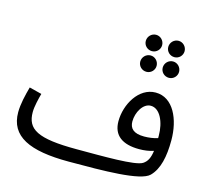

<svg xmlns="http://www.w3.org/2000/svg" viewBox="-118 -965 1218 1123"><g transform="rotate(15 491.5 -403.5)"><path d="M693 -729C720 -729 742 -751 742 -778C742 -805 720 -828 693 -828C665 -828 643 -805 643 -778C643 -751 665 -729 693 -729ZM829 -729C856 -729 878 -751 878 -778C878 -805 856 -828 829 -828C801 -828 779 -805 779 -778C779 -751 801 -729 829 -729ZM693 -604C720 -604 742 -626 742 -653C742 -680 720 -703 693 -703C665 -703 643 -680 643 -653C643 -626 665 -604 693 -604ZM829 -604C856 -604 878 -626 878 -653C878 -680 856 -703 829 -703C801 -703 779 -680 779 -653C779 -626 801 -604 829 -604ZM390 21C602 21 824 20 874 -30C921 -77 938 -155 938 -255C938 -381 885 -501 778 -501C676 -501 610 -385 610 -283C610 -197 667 -156 769 -156C799 -156 829 -160 856 -169C850 -126 838 -101 813 -85C771 -58 579 -61 416 -61C178 -61 112 -101 112 -205C112 -239 125 -290 133 -320L58 -339C44 -289 30 -231 30 -182C30 -36 152 21 390 21ZM689 -303C689 -357 723 -419 770 -419C826 -419 860 -344 860 -261C860 -256 860 -251 860 -247C835 -239 805 -235 778 -235C713 -235 689 -261 689 -303Z"/></g></svg>

Font: Noto Sans Arabic
Style: Regular
Weight: 400
Designer: Monotype Design Team, Nadine Chahine, Nizar Qandah and Khaled Hosny
Foundry: Monotype Imaging Inc.
Version: Version 2.012